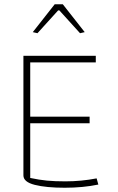

<svg xmlns="http://www.w3.org/2000/svg" viewBox="-20 -872 553 902"><path d="M134 -721 237 -852H275L378 -721L356 -716L259 -823H253L156 -716ZM90 -48V-610H430V-579H122V-324H401V-293H122V-36Q164 -27 200.5 -23.5Q237 -20 287 -20Q362 -20 434 -34L442 -5Q370 10 284 10Q197 10 143.5 -3.5Q90 -17 90 -48Z"/></svg>

Font: Athiti ExtraLight
Style: Regular
Weight: 275
Designer: CadsonDemak Team
Foundry: CadsonDemak
Version: Version 1.033